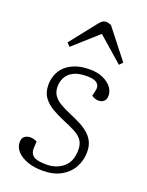

<svg xmlns="http://www.w3.org/2000/svg" viewBox="-145 -830 701 917"><g transform="rotate(20 205.0 -372.0)"><path d="M197 -20Q246 -20 281 -49Q316 -78 316 -138Q316 -167 303 -185.5Q290 -204 264.5 -217.5Q239 -231 200 -247Q169 -260 140.5 -276.5Q112 -293 93.5 -318Q75 -343 75 -382Q75 -405 83 -429Q91 -453 110 -473Q129 -493 160.5 -505.5Q192 -518 238 -518Q277 -518 305 -505Q333 -492 348 -472.5Q363 -453 363 -430Q363 -412 353 -402Q343 -392 325 -392Q315 -392 305.5 -395.5Q296 -399 290 -404L297 -435Q302 -456 287.5 -469.5Q273 -483 234 -483Q191 -483 166 -469.5Q141 -456 130 -434.5Q119 -413 119 -389Q119 -363 131 -345Q143 -327 165.5 -313.5Q188 -300 221 -286Q247 -275 272 -262.5Q297 -250 316.5 -234Q336 -218 347.5 -196Q359 -174 359 -143Q359 -100 339.5 -64.5Q320 -29 282 -7.5Q244 14 188 14Q145 14 111.5 2Q78 -10 59 -30.5Q40 -51 40 -77Q40 -98 52 -107Q64 -116 81 -116Q90 -116 99 -113.5Q108 -111 115 -107L113 -72Q112 -47 129 -33.5Q146 -20 197 -20ZM375 -603 359 -586 232 -697 108 -586 92 -603 198 -737Q205 -746 213 -752Q221 -758 233 -758Q240 -758 246 -756Q252 -754 258 -752Z"/></g></svg>

Font: Literata 18pt ExtraLight
Style: Italic
Weight: 250
Italic angle: -2°
Designer: Latin by Veronika Burian and Jose Scaglione. Greek by Irene Vlachou. Cyrillic by Vera Evstafieva
Foundry: TypeTogether
Version: Version 3.103;gftools[0.9.29]